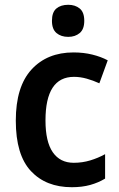

<svg xmlns="http://www.w3.org/2000/svg" viewBox="-20 -772 497 802"><path d="M280 10Q172 10 109 -57.5Q46 -125 46 -268Q46 -410 111.5 -481.5Q177 -553 287 -553Q329 -553 365.5 -544Q402 -535 430 -520L395 -424Q369 -436 342 -443.5Q315 -451 289 -451Q170 -451 170 -269Q170 -180 200.5 -136Q231 -92 288 -92Q324 -92 357 -102Q390 -112 419 -128V-26Q391 -9 357 0.5Q323 10 280 10ZM265 -752Q294 -752 313 -736.5Q332 -721 332 -685Q332 -650 313 -634Q294 -618 265 -618Q235 -618 216 -634Q197 -650 197 -685Q197 -721 215.5 -736.5Q234 -752 265 -752Z"/></svg>

Font: Noto Sans Hebrew SemiCondensed SemiBold
Style: Regular
Weight: 600
Width: 4
Designer: Monotype Design Team
Foundry: Monotype Imaging Inc.
Version: Version 2.004; ttfautohint (v1.8.4.7-5d5b)